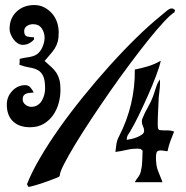

<svg xmlns="http://www.w3.org/2000/svg" viewBox="-20 -733 739 762"><path d="M515 -457Q541 -462 567.5 -470Q594 -478 618 -492Q614 -471 599.5 -432.5Q585 -394 566.5 -352.5Q548 -311 530 -274Q512 -237 501 -219Q495 -208 489 -199.5Q483 -191 483 -178Q490 -179 501.5 -181.5Q513 -184 524 -188.5Q535 -193 543.5 -199Q552 -205 552 -214Q552 -223 547.5 -232Q543 -241 543 -252Q543 -259 545 -262Q554 -285 566.5 -306.5Q579 -328 588 -352Q594 -369 599 -385.5Q604 -402 614 -418Q615 -414 615 -410Q615 -406 615 -401Q615 -387 613 -373.5Q611 -360 610 -346Q609 -320 607.5 -293Q606 -266 606 -240Q606 -234 606.5 -228Q607 -222 611 -217Q626 -215 641 -215.5Q656 -216 671 -211Q663 -192 656 -172.5Q649 -153 645 -133Q638 -133 631.5 -134.5Q625 -136 618 -136Q604 -136 601.5 -128Q599 -120 599 -109Q599 -77 606 -58Q613 -39 625 -10H515Q521 -21 528.5 -30.5Q536 -40 539 -53Q544 -73 544.5 -94Q545 -115 546 -135L538 -142L526 -143Q503 -143 482 -138Q461 -133 438 -130Q440 -146 442 -161Q444 -176 452 -191Q484 -253 500 -320Q516 -387 515 -457ZM217 -35Q217 -32 200.5 -25.5Q184 -19 163 -11.5Q142 -4 121.5 2Q101 8 93 9L87 -2Q105 -48 138.5 -105.5Q172 -163 215.5 -224.5Q259 -286 310 -349Q361 -412 414 -471Q467 -530 519.5 -581.5Q572 -633 619 -671Q630 -680 637.5 -686.5Q645 -693 651 -696.5Q657 -700 662.5 -699.5Q668 -699 675 -693L672 -684Q658 -676 630.5 -646.5Q603 -617 568.5 -574Q534 -531 494.5 -478Q455 -425 416 -369Q377 -313 341 -258.5Q305 -204 277.5 -158.5Q250 -113 233.5 -80.5Q217 -48 217 -35ZM116 -713Q138 -713 156 -703.5Q174 -694 187 -679Q200 -664 206.5 -644.5Q213 -625 213 -604Q213 -582 209 -567.5Q205 -553 197.5 -541Q190 -529 179.5 -517.5Q169 -506 157 -491Q173 -477 185 -466Q197 -455 204.5 -443Q212 -431 216 -415.5Q220 -400 220 -376Q220 -349 212.5 -322.5Q205 -296 190 -275Q175 -254 152.5 -241Q130 -228 99 -228Q56 -228 31.5 -251.5Q7 -275 7 -318Q7 -349 28.5 -372Q50 -395 81 -395Q93 -395 101 -385.5Q109 -376 114 -366Q107 -365 99.5 -364.5Q92 -364 85.5 -362Q79 -360 74.5 -354.5Q70 -349 70 -339Q70 -326 81 -317.5Q92 -309 104 -309Q118 -309 128.5 -315.5Q139 -322 145.5 -332.5Q152 -343 155.5 -356Q159 -369 159 -381Q159 -415 151.5 -431Q144 -447 130.5 -454.5Q117 -462 98 -465Q79 -468 57 -476Q58 -481 58 -487.5Q58 -494 58 -499Q67 -502 77.5 -503.5Q88 -505 98.5 -507Q109 -509 118.5 -513Q128 -517 135 -525Q145 -536 151 -552.5Q157 -569 157 -583Q157 -604 145.5 -620.5Q134 -637 111 -637Q98 -637 87 -630Q76 -623 76 -609Q76 -591 88.5 -588Q101 -585 115 -585V-576Q107 -567 95.5 -561Q84 -555 71 -555Q60 -555 50.5 -561Q41 -567 34 -576.5Q27 -586 22.5 -597Q18 -608 18 -618Q18 -661 46 -687Q74 -713 116 -713Z"/></svg>

Font: Fette Mikado
Style: Regular
Weight: 400
Designer: Peter Wiegel
Foundry: Peter Wiegel
Version: Version 1.000